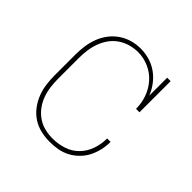

<svg xmlns="http://www.w3.org/2000/svg" viewBox="-145 -655 789 789"><g transform="rotate(45 250.0 -260.0)"><path d="M247 8Q221 8 195.5 2Q170 -4 148.5 -18Q127 -32 111 -53Q95 -74 85.5 -98Q76 -122 72.5 -148Q69 -174 69 -200V-320Q69 -345 72.5 -370.5Q76 -396 85 -420Q94 -444 109.5 -464.5Q125 -485 146 -499.5Q167 -514 191.5 -521Q216 -528 242 -528Q268 -528 293.5 -520.5Q319 -513 340 -498Q361 -483 377 -462Q393 -441 403 -416V-520H423V-339H403Q403 -372 392 -403Q381 -434 359.5 -458.5Q338 -483 307.5 -496.5Q277 -510 245 -510Q221 -510 198.5 -503.5Q176 -497 157 -484Q138 -471 124.5 -452Q111 -433 103 -411Q95 -389 92 -366Q89 -343 89 -320V-200Q89 -177 92 -153.5Q95 -130 103 -108Q111 -86 125 -67Q139 -48 158.5 -34.5Q178 -21 201 -15.5Q224 -10 247 -10Q279 -10 309.5 -20Q340 -30 362 -52.5Q384 -75 394.5 -105.5Q405 -136 405 -167V-169H425V-167Q425 -144 419.5 -120.5Q414 -97 403.5 -76.5Q393 -56 376 -39Q359 -22 338 -11Q317 0 294 4Q271 8 247 8Z"/></g></svg>

Font: Iosevka Curly Slab Thin
Style: Regular
Weight: 100
Monospace: yes
Designer: Belleve Invis
Foundry: Belleve Invis
Version: Version 22.1.2; ttfautohint (v1.8.4)